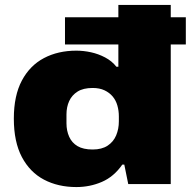

<svg xmlns="http://www.w3.org/2000/svg" viewBox="-20 -745 772 777"><path d="M289 12Q215 12 158 -18Q101 -48 68.5 -109.5Q36 -171 36 -265Q36 -358 68.5 -419Q101 -480 158 -510Q215 -540 289 -540Q318 -540 348 -533.5Q378 -527 405.5 -512.5Q433 -498 451 -475H459V-725H671V0H499L483 -79H475Q441 -30 392.5 -9Q344 12 289 12ZM355 -140Q392 -140 415.5 -155.5Q439 -171 450 -197Q461 -223 461 -254V-274Q461 -297 455 -318Q449 -339 436 -354.5Q423 -370 403 -379.5Q383 -389 355 -389Q317 -389 294 -374.5Q271 -360 260 -336Q249 -312 249 -282V-246Q249 -216 260 -191.5Q271 -167 294 -153.5Q317 -140 355 -140ZM243 -565V-675H732V-565Z"/></svg>

Font: Archivo SemiExpanded Black
Style: Regular
Weight: 900
Width: 6
Designer: Hector Gatti
Foundry: Omnibus-Type
Version: Version 2.001